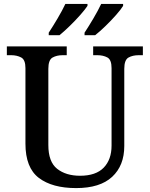

<svg xmlns="http://www.w3.org/2000/svg" viewBox="-20 -951 765 981"><path d="M369 10Q247 10 178.5 -42Q110 -94 110 -217V-603Q110 -646 88 -657.5Q66 -669 37 -669H15V-714H321V-669H300Q270 -669 248.5 -657Q227 -645 227 -599V-210Q227 -124 272 -88.5Q317 -53 389 -53Q470 -53 510 -94.5Q550 -136 550 -207V-603Q550 -646 528.5 -657.5Q507 -669 477 -669H456V-714H710V-669H689Q658 -669 636.5 -657Q615 -645 615 -599V-205Q615 -105 553 -47.5Q491 10 369 10ZM412 -784Q433 -816 457 -856.5Q481 -897 497 -931H609V-921Q599 -904 573.5 -875Q548 -846 518.5 -817.5Q489 -789 466 -771H412ZM229 -784Q250 -816 274 -856.5Q298 -897 314 -931H427V-921Q416 -904 390.5 -875Q365 -846 335.5 -817.5Q306 -789 284 -771H229Z"/></svg>

Font: Noto Serif Bengali Medium
Style: Regular
Weight: 500
Designer: Juan Bruce, Universal Thirst, Indian Type Foundry and the Monotype Design Team.
Foundry: Monotype Imaging Inc.
Version: Version 2.003; ttfautohint (v1.8.4.7-5d5b)